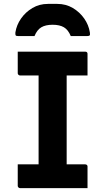

<svg xmlns="http://www.w3.org/2000/svg" viewBox="-20 -965 540 985"><path d="M322 -75H174L178 -116Q178 -133 178 -154Q178 -175 178 -192Q178 -246 178 -300Q178 -354 178 -407.5Q178 -461 178 -515.5Q178 -570 178 -625H326L322 -584Q322 -568 322 -548Q322 -528 322 -511Q322 -456 322 -401.5Q322 -347 322 -292.5Q322 -238 322 -184Q322 -130 322 -75ZM429 0H82Q80 0 78 -1Q76 -2 74.5 -3.5Q73 -5 72 -7Q71 -9 71 -11Q71 -31 71 -49Q71 -67 71 -84.5Q71 -102 71 -122H417Q420 -122 423 -120.5Q426 -119 427.5 -116.5Q429 -114 429 -111Q429 -91 429 -73.5Q429 -56 429 -38Q429 -20 429 0ZM71 -700H417Q423 -700 426 -697Q429 -694 429 -689Q429 -675 429 -661Q429 -647 429 -633.5Q429 -620 429 -606.5Q429 -593 429 -578H82Q78 -578 74.5 -581.5Q71 -585 71 -589Q71 -604 71 -617.5Q71 -631 71 -644.5Q71 -658 71 -672Q71 -686 71 -700ZM157 -780Q136 -780 115 -780Q94 -780 73 -780Q63 -780 60.5 -783.5Q58 -787 59 -799Q65 -837 88 -870Q111 -903 146.5 -924Q182 -945 226 -945H274Q318 -945 353.5 -924Q389 -903 412 -870Q435 -837 441 -799Q443 -787 440 -783.5Q437 -780 427 -780Q406 -780 385 -780Q364 -780 343 -780Q330 -812 308 -825Q286 -838 250 -838Q214 -838 192 -825Q170 -812 157 -780Z"/></svg>

Font: Recursive
Style: Bold
Weight: 700
Version: Version 1.085